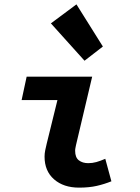

<svg xmlns="http://www.w3.org/2000/svg" viewBox="-20 -847 640 879"><path d="M342 12Q271 12 227.5 -26Q184 -64 184 -130Q184 -144 187 -159Q190 -174 194 -190L243 -389H79L102 -496H402L328 -183Q327 -177 325.5 -170.5Q324 -164 324 -157Q324 -126 341 -113Q358 -100 384 -100Q403 -100 421 -105Q439 -110 462 -120L490 -17Q458 -4 423 4Q388 12 342 12ZM367 -569 213 -740 330 -827 451 -634Z"/></svg>

Font: Source Code Pro ExtraLight
Style: Bold Italic
Weight: 700
Italic angle: -11°
Monospace: yes
Version: Version 1.016;hotconv 1.0.116;makeotfexe 2.5.65601